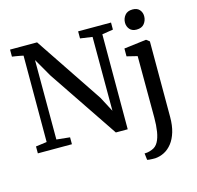

<svg xmlns="http://www.w3.org/2000/svg" viewBox="-140 -939 1360 1328"><g transform="rotate(-15 540.0 -274.5)"><path d="M33.5 0V-49.5L112.5 -60L113 -678.5Q100.5 -681.5 87 -683.8Q73.5 -686 60.2 -688.5Q47 -691 33.5 -692.5V-743H227L551 -259L608 -151L607.5 -680L521 -692.5V-743H756.5V-692.5L677.5 -680L677 0H592L257 -497.5L181.5 -628.5L182 -59.5L277.5 -49.5V0ZM809.5 243Q802 243 789.5 242.8Q777 242.5 766.2 241.5Q755.5 240.5 752 239L746.5 191.5Q754 192 769 189.8Q784 187.5 801 180.5Q829.5 170 845.5 141.2Q861.5 112.5 868.5 68.8Q875.5 25 875.5 -30.5L874.5 -471L799.5 -489.5V-545.5L957 -565H960L982.5 -547.5V-6.5Q982.5 55 968.5 101Q954.5 147 930.2 177.8Q906 208.5 875 224.5Q844 240.5 809.5 243ZM915 -650Q883 -650 866.2 -669.8Q849.5 -689.5 849.5 -716.5Q849.5 -746 867.8 -769Q886 -792 923 -792H924Q956 -792 972.8 -772.8Q989.5 -753.5 989.5 -726.5Q989.5 -696.5 971.2 -673.2Q953 -650 916 -650Z"/></g></svg>

Font: Merriweather 24pt Medium
Style: Regular
Weight: 500
Designer: Eben Sorkin
Foundry: Eben Sorkin
Version: Version 2.100